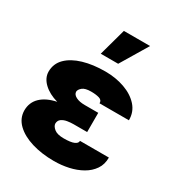

<svg xmlns="http://www.w3.org/2000/svg" viewBox="-189 -914 966 1045"><g transform="rotate(30 294.0 -392.0)"><path d="M384.9 -286.9V-217.3H299.7Q280.9 -217.3 260.7 -214Q240.4 -210.6 226.2 -200.5Q212 -190.3 211.6 -170.5Q212.4 -154.5 231.4 -139Q250.4 -123.6 291.2 -123.6Q335.6 -123.6 355.6 -132.5Q375.7 -141.3 375 -156.2H556.8Q557.2 -113.3 535.7 -81.9Q514.2 -50.4 478.2 -30Q442.1 -9.6 397.5 0.2Q353 9.9 306.8 9.9Q229.8 9.9 167.1 -9.1Q104.4 -28.1 67.3 -63.7Q30.2 -99.4 29.8 -149.1Q30.2 -199.9 64.8 -232.8Q99.4 -265.6 161.6 -278.4Q105.8 -294 72.3 -326Q38.7 -358 38.4 -397.7Q38.7 -448.2 73.7 -482.6Q108.7 -517 169.2 -534.8Q229.8 -552.6 306.8 -552.6Q372.5 -552.6 427.9 -532.8Q483.3 -513.1 516.7 -476Q550.1 -438.9 549.7 -386.4H365.1Q365.8 -406.6 345.2 -412.8Q324.6 -419 294 -419Q256.4 -419 240.1 -405.4Q223.7 -391.7 223 -377.8Q223.7 -359.7 245 -348.9Q266.3 -338.1 299.7 -338.1H384.9ZM235.8 -623.6 282.7 -794H447.4L345.2 -623.6Z"/></g></svg>

Font: Inter UI Black
Style: Regular
Weight: 900
Designer: Rasmus Andersson
Foundry: rsms
Version: 3.2;8d6f07862